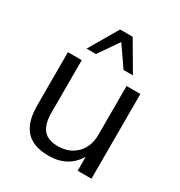

<svg xmlns="http://www.w3.org/2000/svg" viewBox="-186 -920 992 1058"><g transform="rotate(30 310.5 -391.0)"><path d="M544.9 -539.1V0H457V-88.9Q399.4 8.8 275.4 8.8Q177.7 8.8 130.9 -43Q84 -94.7 84 -202.1V-539.1H171.9V-207Q171.9 -131.8 201.2 -97.2Q230.5 -62.5 293.9 -62.5Q367.2 -62.5 412.1 -108.4Q457 -154.3 457 -228.5V-539.1ZM163.1 -607.4 270.5 -791H350.6L458 -607.4H398.4L310.5 -734.4L222.7 -607.4Z"/></g></svg>

Font: Min Sans
Style: Regular
Weight: 400
Designer: Jinseong-Kim, NotoSansCJK, Nunito
Foundry: Jinseong-Kim
Version: Version 1.400;Glyphs 3.1.2 (3151)